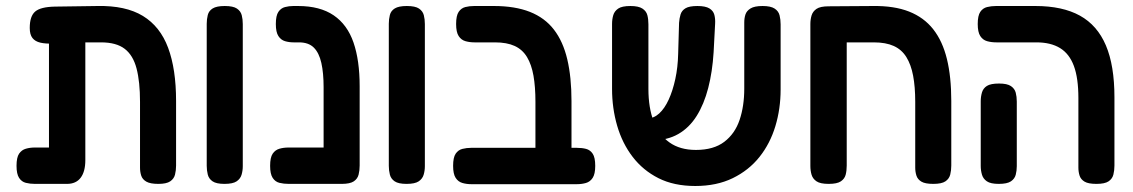

<svg xmlns="http://www.w3.org/2000/svg" viewBox="-20 -603 3770 639"><path d="M96 9Q80 9 66 5.5Q52 2 43.5 -11Q35 -24 35 -51Q35 -79 43.5 -91.5Q52 -104 66 -108Q80 -112 95 -112H143V-501L211 -462Q182 -459 157 -458Q132 -457 114.5 -461Q97 -465 88 -476.5Q79 -488 79 -510Q79 -549 97 -564.5Q115 -580 162 -581L304 -583Q398 -585 455.5 -550Q513 -515 539.5 -444Q566 -373 566 -267V-52Q566 -36 562.5 -22Q559 -8 546.5 0.5Q534 9 507 9Q480 9 467 1.5Q454 -6 450 -18.5Q446 -31 446 -45V-264Q446 -331 434.5 -375Q423 -419 395 -440.5Q367 -462 316 -462H264V-70Q264 -32 248.5 -11.5Q233 9 203 9Z M727 9Q700 9 687.5 0.5Q675 -8 671.5 -22Q668 -36 668 -51V-524Q668 -539 671.5 -553Q675 -567 688 -575Q701 -583 728 -583Q756 -583 768.5 -574.5Q781 -566 784.5 -552.5Q788 -539 788 -523V-50Q788 -35 784 -21.5Q780 -8 767.5 0.5Q755 9 727 9Z M1117 9Q1091 9 1078 1.5Q1065 -6 1061 -18.5Q1057 -31 1057 -45V-313Q1057 -360 1049.5 -393.5Q1042 -427 1024.5 -444.5Q1007 -462 975 -462H957Q942 -462 928.5 -466Q915 -470 906.5 -483Q898 -496 898 -523Q898 -551 906.5 -563.5Q915 -576 928.5 -579.5Q942 -583 956 -583H972Q1045 -583 1090.5 -552Q1136 -521 1156.5 -461.5Q1177 -402 1177 -316V-52Q1177 -36 1173.5 -22Q1170 -8 1157.5 0.5Q1145 9 1117 9ZM941 9Q924 9 910 5.5Q896 2 887.5 -11Q879 -24 879 -51Q879 -79 887.5 -91.5Q896 -104 910 -108Q924 -112 940 -112H1123L1122 9Z M1333 9Q1306 9 1293.5 0.5Q1281 -8 1277.5 -22Q1274 -36 1274 -51V-524Q1274 -539 1277.5 -553Q1281 -567 1294 -575Q1307 -583 1334 -583Q1362 -583 1374.5 -574.5Q1387 -566 1390.5 -552.5Q1394 -539 1394 -523V-50Q1394 -35 1390 -21.5Q1386 -8 1373.5 0.5Q1361 9 1333 9Z M1822 10Q1796 10 1783 2.5Q1770 -5 1766 -18Q1762 -31 1762 -45V-264Q1762 -314 1755.5 -351Q1749 -388 1734 -413Q1719 -438 1693 -450Q1667 -462 1627 -462H1559Q1543 -462 1529 -466Q1515 -470 1506.5 -483Q1498 -496 1498 -523Q1498 -551 1506.5 -563.5Q1515 -576 1528.5 -579.5Q1542 -583 1558 -583H1624Q1694 -583 1743.5 -563.5Q1793 -544 1823.5 -504.5Q1854 -465 1868 -405.5Q1882 -346 1882 -267V-52Q1882 -35 1878.5 -21Q1875 -7 1862.5 1.5Q1850 10 1822 10ZM1549 10Q1533 10 1519 6Q1505 2 1496.5 -11Q1488 -24 1488 -51Q1488 -79 1496.5 -91.5Q1505 -104 1519 -107.5Q1533 -111 1548 -111H1900Q1917 -111 1930.5 -107.5Q1944 -104 1952.5 -91.5Q1961 -79 1961 -51Q1961 -24 1952.5 -11Q1944 2 1930 6Q1916 10 1899 10Z M2294 16Q2223 16 2171.5 -10Q2120 -36 2085.5 -81Q2051 -126 2034 -184.5Q2017 -243 2017 -307V-523Q2017 -539 2021 -552.5Q2025 -566 2037.5 -574.5Q2050 -583 2078 -583Q2105 -583 2118 -574.5Q2131 -566 2134.5 -552.5Q2138 -539 2138 -522V-307Q2138 -244 2155.5 -199Q2173 -154 2208 -129Q2243 -104 2296 -104Q2355 -104 2390.5 -131Q2426 -158 2441.5 -204Q2457 -250 2457 -308V-528Q2457 -543 2461 -555Q2465 -567 2478 -575Q2491 -583 2518 -583Q2545 -583 2558 -574.5Q2571 -566 2574.5 -552Q2578 -538 2578 -522V-305Q2578 -241 2560.5 -183Q2543 -125 2507.5 -80.5Q2472 -36 2418.5 -10Q2365 16 2294 16ZM2112 -136 2102 -209H2135Q2156 -209 2174 -225.5Q2192 -242 2205.5 -271.5Q2219 -301 2227.5 -340Q2236 -379 2237 -424L2240 -527Q2241 -542 2245 -555Q2249 -568 2261.5 -575.5Q2274 -583 2301 -583Q2328 -583 2341 -575Q2354 -567 2357.5 -553.5Q2361 -540 2360 -524L2355 -429Q2351 -364 2337 -310Q2323 -256 2298.5 -217Q2274 -178 2237.5 -157Q2201 -136 2151 -136Z M2738 9Q2710 9 2697.5 0.5Q2685 -8 2681 -21.5Q2677 -35 2677 -51V-523Q2677 -538 2681 -551.5Q2685 -565 2697.5 -573.5Q2710 -582 2738 -582L2885 -583Q2956 -584 3005.5 -564.5Q3055 -545 3086 -505.5Q3117 -466 3131.5 -406.5Q3146 -347 3146 -267V-52Q3146 -36 3142.5 -22Q3139 -8 3126.5 0.5Q3114 9 3086 9Q3059 9 3046.5 1.5Q3034 -6 3030 -18.5Q3026 -31 3026 -45V-264Q3026 -314 3019 -351Q3012 -388 2996.5 -413Q2981 -438 2954.5 -450Q2928 -462 2888 -462H2798V-52Q2798 -35 2794.5 -21.5Q2791 -8 2778.5 0.5Q2766 9 2738 9Z M3629 9Q3602 9 3589.5 1.5Q3577 -6 3573 -18.5Q3569 -31 3569 -45V-277Q3569 -343 3554 -383.5Q3539 -424 3508 -443Q3477 -462 3429 -462H3296Q3279 -462 3265 -466Q3251 -470 3242.5 -483Q3234 -496 3234 -523Q3234 -551 3242.5 -563.5Q3251 -576 3265 -579.5Q3279 -583 3295 -583H3426Q3516 -583 3574 -551Q3632 -519 3660.5 -452Q3689 -385 3689 -279V-52Q3689 -36 3685.5 -22Q3682 -8 3669.5 0.5Q3657 9 3629 9ZM3304 9Q3277 9 3264.5 0.5Q3252 -8 3248 -22Q3244 -36 3244 -51V-266Q3244 -281 3248 -295Q3252 -309 3264.5 -317Q3277 -325 3305 -325Q3332 -325 3344.5 -316.5Q3357 -308 3360.5 -294.5Q3364 -281 3364 -265V-50Q3364 -35 3360.5 -21.5Q3357 -8 3344.5 0.5Q3332 9 3304 9Z"/></svg>

Font: Fredoka SemiCondensed Medium
Style: Regular
Weight: 500
Width: 4
Designer: Ben Nathan
Foundry: Milena B. Brandão, Ben Nathan
Version: Version 2.001